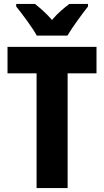

<svg xmlns="http://www.w3.org/2000/svg" viewBox="-20 -951 526 971"><path d="M166 -771H321C345 -812 395 -880 425 -918V-931H331C304 -911 273 -886 243 -850C214 -884 182 -911 157 -931H62V-918C92 -881 145 -810 166 -771ZM322 0V-580H468V-714H18V-580H165V0Z"/></svg>

Font: Noto Sans Malayalam Condensed ExtraBold
Style: Regular
Weight: 800
Width: 3
Designer: Jelle Bosma - Monotype Design Team
Foundry: Monotype Imaging Inc.
Version: Version 2.104